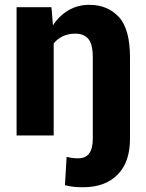

<svg xmlns="http://www.w3.org/2000/svg" viewBox="-20 -558 603 791"><path d="M515.6 13.2Q515.6 110.4 464.1 161.9Q412.6 213.4 322.3 213.4Q302.7 213.4 285.2 211.7Q267.6 210 247.6 205.1L254.4 88.4Q266.6 91.3 277.3 92.8Q288.1 94.2 303.2 94.2Q362.3 94.2 362.3 13.2V-320.3Q362.3 -377 343.5 -398.2Q324.7 -419.4 291 -419.4Q261.2 -419.4 238.8 -408.7Q216.3 -397.9 201.2 -378.9V0H48.3V-528.3H191.9L198.2 -453.6Q223.6 -493.2 262 -515.6Q300.3 -538.1 348.1 -538.1Q422.9 -538.1 469.2 -488.5Q515.6 -439 515.6 -320.3Z"/></svg>

Font: Vazirmatn RD FD ExtraBold
Style: Regular
Weight: 800
Designer: Saber Rastikerdar
Foundry: Saber Rastikerdar
Version: Version 33.003